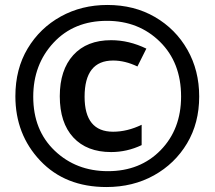

<svg xmlns="http://www.w3.org/2000/svg" viewBox="-20 -744 867 774"><path d="M783 -355Q783 -460 735.5 -543.5Q688 -627 604.5 -675.5Q521 -724 413 -724Q309 -724 225 -677.5Q141 -631 91.5 -548.5Q42 -466 42 -356Q42 -202 142.5 -96Q243 10 409 10Q516 10 600.5 -37Q685 -84 734 -166Q783 -248 783 -355ZM114 -354Q114 -484 196 -572Q278 -660 411 -660Q539 -660 624.5 -576Q710 -492 710 -355Q710 -223 627.5 -138.5Q545 -54 415 -54Q287 -54 200.5 -136.5Q114 -219 114 -354ZM551 -159V-241Q493 -213 436 -213Q321 -213 321 -354Q321 -500 436 -500Q484 -500 534 -476L570 -548Q500 -582 428 -582Q330 -582 275.5 -522Q221 -462 221 -356Q221 -249 275.5 -190Q330 -131 428 -131Q492 -131 551 -159Z"/></svg>

Font: Noto Sans UI Condensed
Style: Bold
Weight: 700
Width: 3
Designer: Monotype Design Team
Foundry: Monotype Imaging Inc.
Version: 1.001